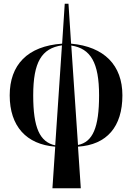

<svg xmlns="http://www.w3.org/2000/svg" viewBox="-20 -780 709 1029"><path d="M261 229H413L398 6C553 -4 636 -101 636 -269C636 -430 539 -530 361 -546L347 -760H327L313 -546C127 -533 32 -432 32 -269C32 -103 122 -6 276 6ZM158 -269C158 -447 203 -521 312 -537L276 -1C193 -19 158 -95 158 -269ZM511 -269C511 -96 477 -19 398 -3L362 -536C466 -520 511 -444 511 -269Z"/></svg>

Font: Noto Serif Display ExtraCondensed
Style: Bold
Weight: 700
Width: 2
Designer: Monotype Design Team
Foundry: Monotype Imaging Inc.
Version: Version 2.009